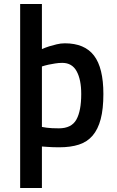

<svg xmlns="http://www.w3.org/2000/svg" viewBox="-20 -727 586 962"><path d="M275 -84Q338 -84 362.5 -127.5Q387 -171 387 -256Q387 -328 364 -370Q341 -412 292 -412Q274 -412 256 -409Q238 -406 223 -403Q205 -399 190 -394V-91Q202 -89 215 -87Q237 -84 275 -84ZM305 -510Q404 -510 451 -448.5Q498 -387 498 -256Q498 -181 484.5 -130Q471 -79 444 -47.5Q417 -16 375.5 -2.5Q334 11 277 11Q261 11 245.5 10.5Q230 10 218 9Q203 8 190 7V215H81V-707H190V-481Q208 -489 227 -495Q244 -500 264 -505Q284 -510 305 -510Z"/></svg>

Font: Panefresco 750wt
Style: Regular
Weight: 750
Foundry: Campivisivi & Chank Co
Version: Version 1.000